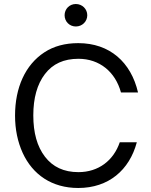

<svg xmlns="http://www.w3.org/2000/svg" viewBox="-20 -930 752 957"><path d="M358 -798C390 -798 415 -823 415 -854C415 -885 390 -910 358 -910C326 -910 302 -885 302 -854C302 -823 326 -798 358 -798ZM370 7C521 7 625 -82 662 -221H577C546 -130 471 -72 371 -72C298 -72 243 -98 204 -149C165 -200 146 -268 146 -355C146 -441 165 -510 204 -561C243 -612 298 -637 371 -637C476 -637 555 -572 583 -469H668C633 -620 527 -715 370 -715C305 -715 248 -700 201 -669C106 -607 55 -493 55 -354C55 -285 68 -223 93 -168C143 -59 239 7 370 7Z"/></svg>

Font: Be Vietnam
Style: Regular
Weight: 400
Designer: Gabriel Lam
Foundry: TypeRant
Version: Version 4.000